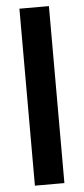

<svg xmlns="http://www.w3.org/2000/svg" viewBox="-55 -811 368 843"><g transform="rotate(-5 129.0 -390.0)"><path d="M64 -780H194V0H64Z"/></g></svg>

Font: Von Semi
Style: Regular
Weight: 600
Version: Version 4.000; ttfautohint (v1.8.4.7-5d5b)